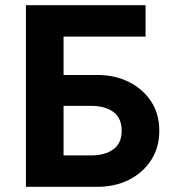

<svg xmlns="http://www.w3.org/2000/svg" viewBox="-20 -720 674 740"><path d="M80 -700H541V-579H225V-431H356Q423 -431 477 -404Q531 -377 562.5 -329Q594 -281 594 -216Q594 -152 562.5 -103Q531 -54 477 -27Q423 0 356 0H80ZM330 -312H225V-121H330Q385 -121 417 -144.5Q449 -168 449 -216Q449 -265 417 -288.5Q385 -312 330 -312Z"/></svg>

Font: Von Semi
Style: Regular
Weight: 600
Version: Version 4.000; ttfautohint (v1.8.4.7-5d5b)